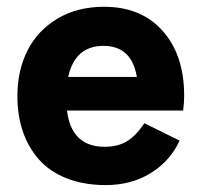

<svg xmlns="http://www.w3.org/2000/svg" viewBox="-20 -531 588 561"><path d="M518.1 -251Q518.1 -230.5 515.1 -208H175.8Q188.5 -102.1 286.1 -102.1Q323.2 -102.1 349.6 -117.4Q376 -132.8 401.9 -170.9L504.9 -120.1Q476.6 -59.6 419.9 -24.9Q363.3 9.8 289.1 9.8Q225.1 9.8 175.3 -9.8Q125.5 -29.3 94.2 -64.5Q63 -99.6 46.9 -146.5Q30.8 -193.4 30.8 -250Q30.8 -324.7 60.3 -383.3Q89.8 -441.9 147.9 -476.6Q206.1 -511.2 284.2 -511.2Q392.6 -511.2 455.3 -440.7Q518.1 -370.1 518.1 -251ZM282.2 -397Q199.2 -397 179.2 -306.2H379.9Q364.7 -397 282.2 -397Z"/></svg>

Font: Orkney
Style: Bold
Weight: 700
Designer: Samuel Oakes and Alfredo Marco Pradil
Foundry: Alfredo Marco Pradil
Version: 1.0